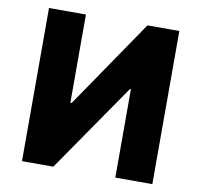

<svg xmlns="http://www.w3.org/2000/svg" viewBox="-80 -813 943 898"><g transform="rotate(10 391.0 -363.5)"><path d="M81.3 -727.3H256.7V-308.2H262.8L549 -727.3H700.3V0H524.5V-419.7H519.9L230.1 0H81.3Z"/></g></svg>

Font: Inter P Extra Bold
Style: Regular
Weight: 800
Designer: Rasmus Andersson
Foundry: rsms
Version: Version 3.018;git-588b23468